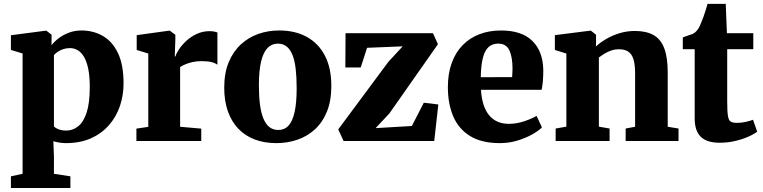

<svg xmlns="http://www.w3.org/2000/svg" viewBox="-20 -724 3920 986"><path d="M36 241.5V181.5L96 168.5V-449.5L36 -467.5V-543L215 -566.5H218L245 -545.5L244.5 -491.5Q258 -509.5 280.5 -527Q303 -544.5 333.2 -556Q363.5 -567.5 398.5 -567.5Q458.5 -567.5 507.5 -539.8Q556.5 -512 585.5 -452Q614.5 -392 614.5 -295.5Q614.5 -234.5 595.8 -179.2Q577 -124 539.2 -81Q501.5 -38 446.5 -13.5Q391.5 11 318 11Q300.5 11 282.2 7.8Q264 4.5 254 1L257 81V168.5L341.5 181.5V241.5ZM320.5 -53.5Q353.5 -53.5 381 -75Q408.5 -96.5 424.8 -145.5Q441 -194.5 441 -278Q441 -331 433.5 -368.8Q426 -406.5 412.2 -430.5Q398.5 -454.5 379.8 -465.8Q361 -477 339 -477Q320.5 -477 304.5 -471.5Q288.5 -466 276.2 -457.8Q264 -449.5 257 -441V-75Q264 -66.5 281 -60Q298 -53.5 320.5 -53.5Z M680.5 0V-63.5L741.5 -72.5V-449L682 -467.5V-543.5L848.5 -566.5H852L880.5 -545.5V-521.5L877.5 -434H881Q885 -449.5 899.5 -471.2Q914 -493 937.2 -514.5Q960.5 -536 990.8 -550Q1021 -564 1057 -564Q1070.5 -564 1080.8 -561.8Q1091 -559.5 1096.5 -557V-391.5Q1085 -400.5 1066 -405.2Q1047 -410 1015 -410Q989 -410 967.5 -405Q946 -400 930.2 -393Q914.5 -386 905 -379.5V-73L1013.5 -63.5V0Z M1131.5 -273.5Q1131.5 -348.5 1154.2 -403.8Q1177 -459 1216.5 -495.5Q1256 -532 1306.5 -549.8Q1357 -567.5 1413.5 -567.5Q1496.5 -567.5 1556.5 -534Q1616.5 -500.5 1649 -437.2Q1681.5 -374 1681.5 -283Q1681.5 -206 1658.8 -150.5Q1636 -95 1596.8 -59.2Q1557.5 -23.5 1506.5 -6.2Q1455.5 11 1399 11Q1337.5 11 1288 -7.8Q1238.5 -26.5 1203.8 -63Q1169 -99.5 1150.2 -152.5Q1131.5 -205.5 1131.5 -273.5ZM1409 -56.5Q1441 -56.5 1461.8 -79Q1482.5 -101.5 1493 -149Q1503.5 -196.5 1503.5 -270.5Q1503.5 -327 1498.5 -370Q1493.5 -413 1482 -441.8Q1470.5 -470.5 1452 -485.2Q1433.5 -500 1407 -500Q1375.5 -500 1353.8 -477.5Q1332 -455 1320.8 -407.8Q1309.5 -360.5 1309.5 -286Q1309.5 -229 1315.2 -186Q1321 -143 1333 -114.5Q1345 -86 1363.8 -71.2Q1382.5 -56.5 1409 -56.5Z M2048 -486 1865 -478.5 1832.5 -377.5H1753.5L1754.5 -553.5H2203.5L2229 -497L1980 -142L1909 -66L2095 -77L2156.5 -196.5L2231 -187.5L2210 0H1744.5L1717 -59.5L1974.5 -406.5Z M2547.5 11Q2452.5 11 2393.5 -25.8Q2334.5 -62.5 2307.2 -127.2Q2280 -192 2280 -276.5Q2280 -345.5 2299.5 -399.8Q2319 -454 2355 -491.2Q2391 -528.5 2441.2 -548Q2491.5 -567.5 2553 -567.5Q2659 -567.5 2713.5 -514.2Q2768 -461 2770 -365.5Q2770 -331.5 2767.8 -306.5Q2765.5 -281.5 2761.5 -263H2450Q2452.5 -220 2463 -187.2Q2473.5 -154.5 2491.5 -132.5Q2509.5 -110.5 2535 -99.2Q2560.5 -88 2593.5 -88Q2633 -88 2673 -101.5Q2713 -115 2735.5 -129L2763 -70Q2748 -53.5 2715 -34.8Q2682 -16 2638.5 -2.5Q2595 11 2547.5 11ZM2449 -327.5 2610 -328Q2610.5 -339 2611.2 -349.5Q2612 -360 2612 -370.5Q2612 -430.5 2596 -465.2Q2580 -500 2538.5 -500Q2519.5 -500 2503.8 -492.5Q2488 -485 2476 -466.5Q2464 -448 2457 -414.2Q2450 -380.5 2449 -327.5Z M2888.5 -73.5V-449L2829.5 -467.5V-543.5L3011 -566.5H3014.5L3041 -545.5V-509L3040 -485Q3061 -505 3092 -523.2Q3123 -541.5 3160.8 -553.2Q3198.5 -565 3240 -565Q3298.5 -565 3335.8 -544.2Q3373 -523.5 3391 -476.5Q3409 -429.5 3409 -351.5V-73L3464.5 -64V0H3193V-64L3241.5 -73V-347Q3241.5 -393 3233 -420Q3224.5 -447 3206.2 -459Q3188 -471 3158.5 -471Q3137 -471 3117.8 -464.2Q3098.5 -457.5 3082.8 -447.5Q3067 -437.5 3055.5 -429V-73.5L3110.5 -64V0H2833.5V-64Z M3676 9Q3610 9 3578.8 -21.5Q3547.5 -52 3547.5 -115.5V-471.5H3486.5V-532Q3499 -537 3511.2 -540.8Q3523.5 -544.5 3533.8 -548.5Q3544 -552.5 3551 -559Q3558.5 -566 3563.5 -573Q3568.5 -580 3573 -589.2Q3577.5 -598.5 3582 -610.5Q3587.5 -623.5 3593 -638.8Q3598.5 -654 3603.8 -671Q3609 -688 3613.5 -704H3707L3713 -553.5H3848.5V-471.5H3714.5V-204Q3714.5 -153 3718.2 -129.2Q3722 -105.5 3732.8 -99.2Q3743.5 -93 3764.5 -93Q3786.5 -93 3809 -98Q3831.5 -103 3847 -109L3868.5 -48Q3850.5 -34 3820.5 -21Q3790.5 -8 3753.2 0.5Q3716 9 3676 9Z"/></svg>

Font: Merriweather 24pt Black
Style: Regular
Weight: 900
Designer: Eben Sorkin
Foundry: Eben Sorkin
Version: Version 2.100